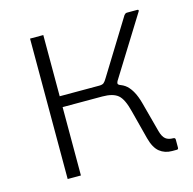

<svg xmlns="http://www.w3.org/2000/svg" viewBox="-84 -615 705 700"><g transform="rotate(-15 268.5 -265.0)"><path d="M88 0V-530H138V-299H304L309 -290Q362 -289 385.5 -267.5Q409 -246 422 -199L453 -83Q459 -61 469.5 -52.5Q480 -44 498 -44Q506 -44 506 -37V-7Q506 -3 504.5 -1.5Q503 0 500 0H482Q455 0 435.5 -15.5Q416 -31 406 -69L378 -177Q366 -226 347 -242Q328 -258 288 -258H138V0ZM287 -280V-299Q299 -299 304.5 -303.5Q310 -308 317 -320L443 -524Q446 -527 448 -528.5Q450 -530 455 -530H493Q496 -530 497 -528Q498 -526 496 -523L356 -298Q353 -292 353.5 -288.5Q354 -285 362 -281Z"/></g></svg>

Font: Libre Franklin ExtraLight
Style: Regular
Weight: 250
Designer: Pablo Impallari, Rodrigo Fuenzalida, Nhung Nguyen
Foundry: Impallari Type
Version: Version 3.000